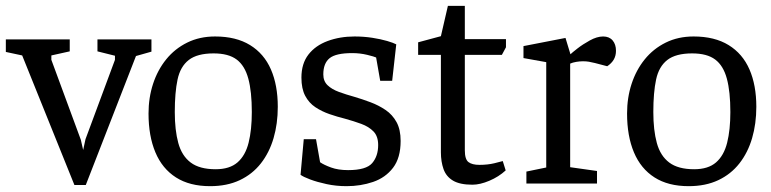

<svg xmlns="http://www.w3.org/2000/svg" viewBox="-42 -629 2641 658"><path d="M213 5 34 -439 -22 -451V-494H197V-453L134 -439V-424L235 -150L243 -115L251 -152L352 -424V-438L292 -453V-494H477V-452L424 -437L252 5Z M678 9Q608 9 561 -21Q514 -51 490.5 -107Q467 -163 467 -240Q467 -294 482.5 -341.5Q498 -389 527.5 -425.5Q557 -462 599.5 -483Q642 -504 695 -504Q767 -504 815 -474.5Q863 -445 886.5 -391Q910 -337 910 -263Q910 -205 895.5 -155.5Q881 -106 852 -69Q823 -32 779.5 -11.5Q736 9 678 9ZM697 -49Q745 -49 772 -72.5Q799 -96 810 -140Q821 -184 821 -245Q821 -315 809 -359.5Q797 -404 769 -425Q741 -446 690 -446Q634 -446 605 -423.5Q576 -401 566.5 -356.5Q557 -312 557 -245Q557 -183 569 -139Q581 -95 611.5 -72Q642 -49 697 -49Z M1146 9Q1110 9 1077.5 2Q1045 -5 1021 -14Q997 -23 988 -30L999 -152H1041L1055 -73Q1068 -64 1092.5 -55Q1117 -46 1151 -46Q1213 -46 1233.5 -70Q1254 -94 1254 -132Q1254 -162 1238 -178.5Q1222 -195 1196 -204.5Q1170 -214 1141 -222Q1113 -229 1087 -238Q1061 -247 1039 -261.5Q1017 -276 1004 -300.5Q991 -325 991 -363Q991 -411 1015 -442Q1039 -473 1081 -488.5Q1123 -504 1173 -504Q1205 -504 1234 -499.5Q1263 -495 1285 -488.5Q1307 -482 1316 -477L1302 -352H1261L1247 -432Q1241 -435 1216.5 -441Q1192 -447 1165 -447Q1109 -447 1087.5 -429.5Q1066 -412 1066 -374Q1066 -351 1080.5 -337Q1095 -323 1119.5 -314Q1144 -305 1173 -297Q1200 -289 1228 -278.5Q1256 -268 1279.5 -252Q1303 -236 1317 -210.5Q1331 -185 1331 -146Q1331 -88 1305 -54Q1279 -20 1236.5 -5.5Q1194 9 1146 9Z M1577 4Q1534 4 1510.5 -10Q1487 -24 1478 -49.5Q1469 -75 1469 -107V-441H1391V-484L1469 -505L1493 -609H1551V-495H1692V-467L1678 -441H1551V-114Q1551 -83 1563.5 -73.5Q1576 -64 1601 -64Q1629 -64 1652 -69.5Q1675 -75 1681 -77L1691 -45Q1667 -23 1635 -9.5Q1603 4 1577 4Z M1762 0V-41L1830 -55V-416L1752 -430V-471L1896 -499L1913 -443Q1918 -448 1936.5 -462.5Q1955 -477 1979.5 -490.5Q2004 -504 2025 -504Q2046 -504 2057.5 -490.5Q2069 -477 2069 -455Q2069 -438 2061.5 -425Q2054 -412 2039 -402L1997 -413Q1985 -416 1976 -417.5Q1967 -419 1956 -419Q1945 -419 1933 -417Q1921 -415 1912 -411V-56L2004 -43V0Z M2318 9Q2248 9 2201 -21Q2154 -51 2130.5 -107Q2107 -163 2107 -240Q2107 -294 2122.5 -341.5Q2138 -389 2167.5 -425.5Q2197 -462 2239.5 -483Q2282 -504 2335 -504Q2407 -504 2455 -474.5Q2503 -445 2526.5 -391Q2550 -337 2550 -263Q2550 -205 2535.5 -155.5Q2521 -106 2492 -69Q2463 -32 2419.5 -11.5Q2376 9 2318 9ZM2337 -49Q2385 -49 2412 -72.5Q2439 -96 2450 -140Q2461 -184 2461 -245Q2461 -315 2449 -359.5Q2437 -404 2409 -425Q2381 -446 2330 -446Q2274 -446 2245 -423.5Q2216 -401 2206.5 -356.5Q2197 -312 2197 -245Q2197 -183 2209 -139Q2221 -95 2251.5 -72Q2282 -49 2337 -49Z"/></svg>

Font: Faustina
Style: Regular
Weight: 400
Designer: Alfonso Garcia
Foundry: http://www.omnibus-type.com
Version: Version 1.200